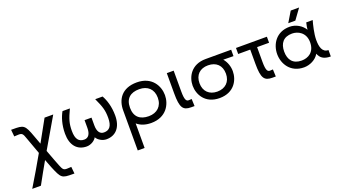

<svg xmlns="http://www.w3.org/2000/svg" viewBox="-70 -1413 4277 2394"><g transform="rotate(-20 2069.0 -215.5)"><path d="M576 188C560 189 545 190 532 190C487 190 479 174 455 116C439 78 405 -14 371 -105C448 -239 526 -372 604 -504H489C437 -408 384 -312 330 -217C311 -267 296 -308 289 -328C227 -500 213 -504 66 -504H45L54 -413L70 -414C86 -415 101 -416 114 -416C160 -416 169 -402 192 -335C203 -302 237 -209 272 -115C197 17 120 148 41 278H156C208 183 260 89 314 -5C332 42 347 82 356 104C426 272 433 278 580 278H601L592 187Z M862 14C916 14 972 -20 993 -60C1014 -20 1070 14 1124 14C1249 14 1326 -74 1326 -227C1326 -349 1294 -442 1259 -504H1161C1217 -383 1234 -332 1234 -231C1234 -121 1195 -77 1124 -77C1068 -77 1039 -122 1039 -201V-304H947V-201C947 -122 918 -77 862 -77C791 -77 752 -121 752 -231C752 -332 769 -383 825 -504H727C692 -442 660 -349 660 -227C660 -74 737 14 862 14Z M1718 -524C1517 -524 1441 -395 1441 -255V278H1532V-48C1576 -10 1637 14 1718 14C1920 14 1996 -135 1996 -255C1996 -375 1920 -524 1718 -524ZM1718 -76C1604 -76 1532 -132 1532 -255C1532 -378 1602 -434 1718 -434C1829 -434 1901 -368 1901 -255C1901 -142 1827 -76 1718 -76Z M2296 0 2292 -95 2255 -93C2222 -91 2202 -113 2202 -228V-504H2111V-235C2111 -44 2144 0 2251 0Z M2626 -504C2433 -504 2360 -361 2360 -246C2360 -130 2433 14 2626 14C2820 14 2893 -130 2893 -246C2893 -305 2874 -370 2830 -421L2965 -419V-504ZM2626 -72C2521 -72 2451 -137 2451 -246C2451 -356 2519 -420 2626 -420C2734 -420 2802 -356 2802 -246C2802 -137 2731 -72 2626 -72Z M3439 -504H3029V-424H3189V-235C3189 -44 3222 0 3329 0H3374L3370 -95L3333 -93C3300 -91 3280 -113 3280 -228V-424H3439Z M3830 -709 3747 -571H3841L3941 -709ZM3746 14C3822 14 3906 -25 3945 -94C3967 -37 4008 0 4104 0V-85C4022 -85 4003 -166 4003 -255C4003 -338 4032 -453 4047 -504H3961C3953 -472 3945 -425 3945 -412C3908 -475 3831 -524 3746 -524C3568 -524 3485 -386 3485 -255C3485 -125 3568 14 3746 14ZM3746 -76C3632 -76 3578 -146 3578 -255C3578 -365 3632 -434 3746 -434C3822 -434 3922 -386 3922 -255C3922 -123 3832 -76 3746 -76Z"/></g></svg>

Font: Hibana SubMedium
Style: Regular
Weight: 500
Width: 6
Designer: pygmalion
Foundry: ybstudio
Version: Version 0.930;hotconv 1.0.109;makeotfexe 2.5.65596